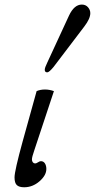

<svg xmlns="http://www.w3.org/2000/svg" viewBox="-20 -791 405 819"><path d="M170.9 -493.2Q170.9 -502.4 181.6 -523.9L274.4 -724.6Q296.4 -771.5 329.1 -771.5Q345.2 -771.5 355.2 -760.3Q365.2 -749 365.2 -734.9Q365.2 -711.4 339.8 -678.2L208.5 -505.4Q189.5 -482.4 181.6 -482.4Q170.9 -482.4 170.9 -493.2ZM42 -34.2Q42 -62 77.1 -189.5L136.2 -402.3Q151.9 -409.2 171.9 -409.2Q190.9 -409.2 210 -402.3L126.5 -150.4Q116.2 -121.1 116.2 -110.8Q116.2 -103.5 120.1 -98.6Q124 -93.8 129.9 -93.8Q134.3 -93.8 141.1 -98.1Q148.9 -103.5 154.3 -103.5Q165.5 -103.5 171.6 -94Q177.7 -84.5 177.7 -70.3Q177.7 -43 148.4 -17.6Q119.1 7.8 83 7.8Q62 7.8 52 -1.2Q42 -10.3 42 -34.2Z"/></svg>

Font: Theano Old Style
Style: Regular
Weight: 400
Designer: Alexey Kryukov
Version: Version 2.00